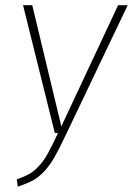

<svg xmlns="http://www.w3.org/2000/svg" viewBox="-20 -702 507 732"><path d="M466.8 -682.1 232.9 -191.9Q205.6 -134.3 188.2 -103.5Q170.9 -72.8 149.4 -49.6Q127.9 -26.4 106.4 -14.6Q85 -2.9 47.9 9.8L43.9 -18.1Q73.7 -28.8 90.6 -38.1Q107.4 -47.4 126.2 -66.7Q145 -85.9 161.4 -115.2Q177.7 -144.5 201.2 -194.8H189L67.9 -682.1H103L213.9 -220.2L430.2 -682.1Z"/></svg>

Font: Fira Sans Compressed UltraLight
Style: Italic
Weight: 200
Width: 3
Italic angle: -8°
Designer: Carrois Corporate & Edenspiekermann AG
Foundry: Carrois Corporate GbR & Edenspiekermann AG
Version: Version 4.203;PS 004.203;hotconv 1.0.88;makeotf.lib2.5.64775